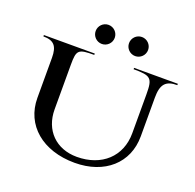

<svg xmlns="http://www.w3.org/2000/svg" viewBox="-135 -915 1076 1060"><g transform="rotate(20 403.5 -385.0)"><path d="M271 -719C271 -688.1 296.1 -663 327 -663C357.9 -663 383 -688.1 383 -719C383 -749.9 357.9 -775 327 -775C296.1 -775 271 -749.9 271 -719ZM467 -719C467 -688.1 492.1 -663 523 -663C553.9 -663 579 -688.1 579 -719C579 -749.9 553.9 -775 523 -775C492.1 -775 467 -749.9 467 -719ZM10 -592C72 -592 95 -566.2 95 -497V-262C95 -102.2 221.5 5 410 5C586.4 5 704 -100.2 704 -257V-485C704 -562.9 729.1 -592 797 -592V-600H540V-592C642.6 -592 654 -581.3 654 -485V-257C654 -120.8 556.4 -30 410 -30C287.9 -30 206 -112.3 206 -235V-497C206 -584 214.8 -592 309 -592V-600H10Z"/></g></svg>

Font: Prida01
Style: Bold
Weight: 700
Designer: gluk
Foundry: gluk
Version: Version 00.072